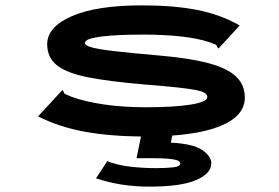

<svg xmlns="http://www.w3.org/2000/svg" viewBox="-20 -499 1040 716"><path d="M520 10Q395 10 298 -7.5Q201 -25 122 -65L205 -155L213 -163L217 -158Q218 -150 224.5 -147.5Q231 -145 247 -138Q296 -120 367.5 -109.5Q439 -99 524 -99Q630 -99 691.5 -109Q753 -119 753 -137Q753 -145 744.5 -151.5Q736 -158 711.5 -163Q687 -168 640.5 -173Q594 -178 518 -184Q389 -195 309.5 -210.5Q230 -226 193 -255Q156 -284 156 -334Q156 -399 248.5 -439Q341 -479 510 -479Q628 -479 715 -462Q802 -445 874 -404L802 -326L795 -318L790 -323Q789 -331 782.5 -333.5Q776 -336 760 -342Q714 -357 651 -363.5Q588 -370 514 -370Q415 -370 356 -362.5Q297 -355 297 -339Q297 -329 323 -322Q349 -315 409.5 -308Q470 -301 574 -292Q689 -282 759 -263Q829 -244 861 -213Q893 -182 893 -135Q893 -65 798 -27.5Q703 10 520 10ZM536 197Q430 197 338 166L380 102Q418 117 465.5 122.5Q513 128 562 128Q601 128 626.5 125Q652 122 652 111Q652 99 624 95Q596 91 563 91H489L508 0H624L617 33Q700 37 734 60.5Q768 84 768 110Q768 148 711.5 172.5Q655 197 536 197Z"/></svg>

Font: Inconsolata UltraExpanded ExtraBold
Style: Regular
Weight: 800
Width: 9
Monospace: yes
Designer: Raph Levien, Cyreal, Brenton Simpson
Foundry: Raph Levien, Cyreal, Google
Version: Version 3.001; ttfautohint (v1.8.2.53-6de2)